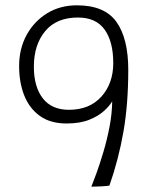

<svg xmlns="http://www.w3.org/2000/svg" viewBox="-20 -702 574 723"><path d="M392 -3Q383.5 -1.5 361.5 -0.2Q339.5 1 324 1Q331 -16 343.8 -51.2Q356.5 -86.5 370 -132Q383.5 -177.5 392.8 -226.5Q402 -275.5 402.5 -320.5Q393.5 -304.5 372.5 -285Q351.5 -265.5 316.5 -251.2Q281.5 -237 231 -237Q169.5 -237 130 -265.5Q90.5 -294 71.2 -342.8Q52 -391.5 52 -453Q52 -518.5 80.2 -570.2Q108.5 -622 157.5 -652Q206.5 -682 269.5 -682Q374 -682 418.5 -619.5Q463 -557 463 -439Q463 -310 444.8 -205.8Q426.5 -101.5 392 -3ZM273.5 -636Q192.5 -636 150 -584.5Q107.5 -533 107.5 -451Q107.5 -375.5 141 -332Q174.5 -288.5 239.5 -288.5Q317 -288.5 361.8 -338.2Q406.5 -388 406.5 -464.5Q406.5 -545 374 -590.5Q341.5 -636 273.5 -636Z"/></svg>

Font: Grandstander ExtraLight
Style: Regular
Weight: 200
Designer: Tyler Finck
Foundry: Etcetera Type Co
Version: Version 1.200; ttfautohint (v1.8.3)